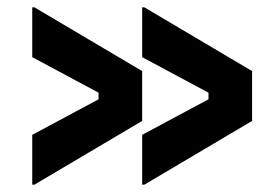

<svg xmlns="http://www.w3.org/2000/svg" viewBox="-20 -510 760 524"><path d="M368 -6V-142L549 -239V-257L368 -354V-490H374L668 -316V-180L374 -6ZM68 -6V-142L249 -239V-257L68 -354V-490H74L368 -316V-180L74 -6Z"/></svg>

Font: Space Grotesk Light
Style: Bold
Weight: 700
Version: Version 2.000